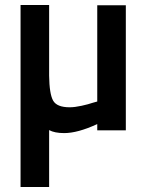

<svg xmlns="http://www.w3.org/2000/svg" viewBox="-20 -520 570 766"><path d="M62 226V-500H176V-218Q177 -145 192 -118.5Q207 -92 258 -92Q278 -92 305.5 -98Q333 -104 350 -110L368 -115V-499H482V0H368V-25Q290 11 236 11Q198 11 176 -1V226Z"/></svg>

Font: TypoPRO Titillium Text
Style: 800 wt
Weight: 800
Designer: Accademia di Belle Arti di Urbino and others
Foundry: Accademia di Belle Arti di Urbino and others.
Version: Version 25.000